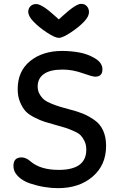

<svg xmlns="http://www.w3.org/2000/svg" viewBox="-20 -971 622 999"><path d="M304 -706Q348 -706 392.5 -698Q437 -690 475 -667Q513 -644 513 -610Q513 -572 475 -572Q461 -572 409 -590.5Q357 -609 305 -609Q241 -609 208.5 -586Q176 -563 176 -521Q176 -499 186 -481.5Q196 -464 209 -453Q222 -442 248 -431.5Q274 -421 291 -416Q308 -411 341 -402Q384 -391 412 -379.5Q440 -368 470.5 -347Q501 -326 516.5 -292Q532 -258 532 -212Q532 -112 462 -52Q392 8 282 8Q248 8 211 2Q174 -4 136.5 -16.5Q99 -29 74.5 -53Q50 -77 50 -108Q50 -152 92 -152Q116 -152 139 -131Q191 -87 285 -87Q429 -87 429 -192Q429 -217 420 -236Q411 -255 400 -266.5Q389 -278 364 -289Q339 -300 322.5 -305.5Q306 -311 272 -320Q233 -331 212 -337.5Q191 -344 160 -359.5Q129 -375 113 -392.5Q97 -410 84.5 -439.5Q72 -469 72 -507Q72 -601 137 -653.5Q202 -706 304 -706ZM153 -860Q127 -887 127 -910Q127 -927 138.5 -938.5Q150 -950 168 -950Q198 -950 265 -889L286 -870L307 -889Q375 -951 402 -951Q421 -951 432 -938.5Q443 -926 443 -908Q443 -886 419 -860Q392 -831 349 -802.5Q306 -774 286 -774Q266 -774 223 -802.5Q180 -831 153 -860Z"/></svg>

Font: Sniglet
Style: Regular
Weight: 400
Designer: Haley Fiege
Foundry: Haley Fiege, Pablo Impallari, Brenda Gallo
Version: Version 2.000